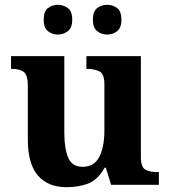

<svg xmlns="http://www.w3.org/2000/svg" viewBox="-20 -770 707 800"><path d="M258 10Q180 10 138 -38.5Q96 -87 96 -188V-412Q96 -456 80 -469.5Q64 -483 28 -483H26V-536H248V-216Q248 -152 264 -113.5Q280 -75 324 -75Q372 -75 393.5 -116Q415 -157 415 -227V-419Q415 -463 393.5 -473Q372 -483 343 -483H340V-536H567V-116Q567 -73 586 -63Q605 -53 634 -53H642V0H443L421 -71H416Q386 -19 345.5 -4.5Q305 10 258 10ZM427 -626Q403 -626 385 -640Q367 -654 367 -688Q367 -723 385 -736.5Q403 -750 427 -750Q450 -750 468 -736.5Q486 -723 486 -688Q486 -654 468 -640Q450 -626 427 -626ZM221 -626Q198 -626 180 -640Q162 -654 162 -688Q162 -723 180 -736.5Q198 -750 221 -750Q244 -750 262.5 -736.5Q281 -723 281 -688Q281 -654 262.5 -640Q244 -626 221 -626Z"/></svg>

Font: Noto Serif Thai
Style: Bold
Weight: 700
Designer: Monotype Design Team
Foundry: Monotype Imaging Inc.
Version: Version 2.002; ttfautohint (v1.8.4.7-5d5b)